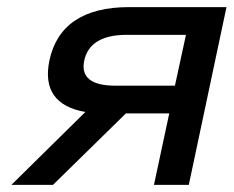

<svg xmlns="http://www.w3.org/2000/svg" viewBox="-20 -520 657 540"><path d="M617 -500H343C215 -500 140 -449 119 -350C102 -268 136 -220 220 -205L12 0H129L334 -201H456L413 0H511ZM217 -350C227 -396 265 -422 336 -422H503L472 -279H305C236 -279 207 -303 217 -350Z"/></svg>

Font: LT Wave
Style: Italic
Weight: 400
Designer: Daniel Lyons
Version: Version 2.5 (Glyphs App)